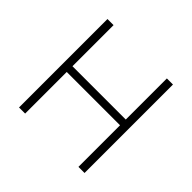

<svg xmlns="http://www.w3.org/2000/svg" viewBox="-169 -900 1090 1090"><g transform="rotate(45 376.0 -355.0)"><path d="M639 -710H590V-380H162V-710H113V0H162V-334H590V0H639Z"/></g></svg>

Font: Sulaf Light
Style: Regular
Weight: 300
Designer: Bandar Raffah (Arabic) and Santiago Orozco (Latin)
Foundry: Caramella and Typemade
Version: Version 1.005;PS 001.005;hotconv 1.0.88;makeotf.lib2.5.64775